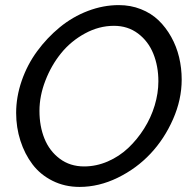

<svg xmlns="http://www.w3.org/2000/svg" viewBox="-20 -735 761 760"><path d="M43.9 -288.1Q43.9 -351.6 65.9 -415.3Q87.9 -479 127 -532.2Q166 -585.4 216.6 -627Q267.1 -668.5 327.9 -691.7Q388.7 -714.8 450.2 -714.8Q497.1 -714.8 537.8 -698.7Q578.6 -682.6 607.7 -654.5Q636.7 -626.5 657.7 -588.9Q678.7 -551.3 689 -508.3Q699.2 -465.3 699.2 -419.9Q699.2 -340.8 665 -263.2Q630.9 -185.5 575.7 -126.7Q520.5 -67.9 446 -31.5Q371.6 4.9 294.9 4.9Q236.3 4.9 188 -19.3Q139.6 -43.5 108.6 -84.5Q77.6 -125.5 60.8 -178Q43.9 -230.5 43.9 -288.1ZM606.9 -413.1Q606.9 -473.1 586.9 -522.5Q566.9 -571.8 526.4 -602.3Q485.8 -632.8 431.2 -632.8Q371.6 -632.8 316.2 -602.5Q260.7 -572.3 221.9 -524.4Q183.1 -476.6 159.7 -416Q136.2 -355.5 136.2 -295.9Q136.2 -235.4 156 -186.3Q175.8 -137.2 216.6 -106.7Q257.3 -76.2 313 -76.2Q360.8 -76.2 406.5 -95.9Q452.1 -115.7 487.8 -149.4Q523.4 -183.1 550.5 -226.1Q577.6 -269 592.3 -317.6Q606.9 -366.2 606.9 -413.1Z"/></svg>

Font: Rawline Medium
Style: Italic
Weight: 500
Italic angle: -12°
Designer: Matt McInerney, Pablo Impallari, Rodrigo Fuenzalida
Foundry: Matt McInerney, Pablo Impallari, Rodrigo Fuenzalida
Version: Version 4.020;PS 004.020;hotconv 1.0.88;makeotf.lib2.5.64775